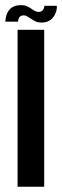

<svg xmlns="http://www.w3.org/2000/svg" viewBox="-46 -712 237 732"><path d="M21 0H122.5V-598.5H21ZM111 -626Q126 -626 136 -630.2Q146 -634.5 152.8 -641.5Q159.5 -648.5 163.5 -656.5Q167.5 -664.5 169.5 -673.8Q171.5 -683 170.5 -690H123.5Q123 -685.5 121 -679.8Q119 -674 114 -670.2Q109 -666.5 102 -666.5Q94 -666.5 87 -670.2Q80 -674 72.2 -679.5Q64.5 -685 55.5 -688.8Q46.5 -692.5 34.5 -692.5Q20.5 -692.5 10 -688.8Q-0.5 -685 -7.2 -678.2Q-14 -671.5 -18 -663Q-22 -654.5 -23.5 -646Q-25 -637.5 -26 -629.5H22.5Q23 -634.5 24.8 -640.5Q26.5 -646.5 31.5 -650Q36.5 -653.5 44.5 -653.5Q51.5 -653.5 58.5 -649.2Q65.5 -645 73.2 -639.8Q81 -634.5 90 -630.2Q99 -626 111 -626Z"/></svg>

Font: Anybody ExtraCondensed Medium
Style: Regular
Weight: 500
Width: 2
Version: Version 1.113;gftools[0.9.25]